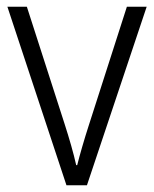

<svg xmlns="http://www.w3.org/2000/svg" viewBox="-20 -552 459 572"><path d="M178 0 2 -532H60L173 -181Q183 -150 192 -118.5Q201 -87 207 -60H210Q216 -84 225 -115Q234 -146 244 -177L358 -532H417L239 0Z"/></svg>

Font: Noto Sans Sinhala UI SemiCondensed Light
Style: Regular
Weight: 300
Width: 4
Designer: Jelle Bosma - Monotype Design Team
Foundry: Monotype Imaging Inc.
Version: Version 2.006; ttfautohint (v1.8.4.7-5d5b)